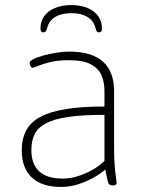

<svg xmlns="http://www.w3.org/2000/svg" viewBox="-20 -733 585 759"><path d="M222 6Q145 6 105.5 -31.5Q66 -69 66 -139Q66 -185 84 -218Q102 -251 140.5 -271.5Q179 -292 241.5 -302Q304 -312 393 -312V-374Q393 -406 382 -433.5Q371 -461 340.5 -478Q310 -495 253 -495Q209 -495 178.5 -487.5Q148 -480 130.5 -472.5Q113 -465 108 -465Q106 -465 104 -467Q102 -469 100.5 -472.5Q99 -476 98 -479.5Q97 -483 97 -485Q97 -491 112 -499Q127 -507 151 -513.5Q175 -520 202 -524.5Q229 -529 254 -529Q300 -529 333.5 -518.5Q367 -508 388.5 -488Q410 -468 420.5 -439Q431 -410 431 -373V-150Q431 -106 433.5 -76.5Q436 -47 438.5 -31.5Q441 -16 441 -12Q441 -9 440 -6.5Q439 -4 437 -2.5Q435 -1 432 -0.5Q429 0 425 0Q417 0 412.5 -3.5Q408 -7 405 -20.5Q402 -34 396 -63Q380 -48 352 -32Q324 -16 290.5 -5Q257 6 222 6ZM228 -27Q256 -27 286 -36Q316 -45 344.5 -61Q373 -77 393 -97V-279Q307 -279 251 -271Q195 -263 162.5 -246Q130 -229 117 -203Q104 -177 104 -140Q104 -85 134.5 -56Q165 -27 228 -27ZM262 -713Q299 -713 326 -701.5Q353 -690 368 -669.5Q383 -649 383 -620Q383 -613 380.5 -609Q378 -605 371 -605Q366 -605 363 -608.5Q360 -612 358 -621Q350 -652 325 -666.5Q300 -681 262 -681Q224 -681 199 -666.5Q174 -652 166 -621Q164 -612 160.5 -608.5Q157 -605 152 -605Q145 -605 142.5 -609Q140 -613 140 -620Q140 -649 155 -669.5Q170 -690 197.5 -701.5Q225 -713 262 -713Z"/></svg>

Font: Asap Thin
Style: Regular
Weight: 250
Designer: Pablo Cosgaya
Foundry: Omnibus-Type
Version: Version 3.001